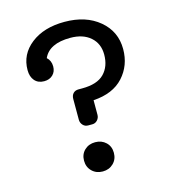

<svg xmlns="http://www.w3.org/2000/svg" viewBox="-108 -798 798 895"><g transform="rotate(-15 291.5 -350.0)"><path d="M285 -710Q388 -710 452.5 -656Q517 -602 517 -517Q517 -438 467 -383Q417 -328 322 -322V-252Q322 -237 312 -226Q302 -215 287 -215H267Q252 -215 242 -226Q232 -237 232 -252V-352Q232 -369 241.5 -379Q251 -389 267 -389H285Q358 -389 391.5 -423.5Q425 -458 425 -515Q425 -568 389 -599.5Q353 -631 292 -631Q190 -631 162 -568Q181 -551 181 -523Q181 -498 165 -482.5Q149 -467 123 -467Q94 -467 77.5 -486Q61 -505 61 -537Q61 -613 123 -661.5Q185 -710 285 -710ZM226.5 -111.5Q247 -131 278 -131Q309 -131 329.5 -111.5Q350 -92 350 -61Q350 -30 329.5 -10Q309 10 278 10Q247 10 226.5 -10Q206 -30 206 -61Q206 -92 226.5 -111.5Z"/></g></svg>

Font: Solway
Style: Regular
Weight: 400
Designer: Mariya V. Pigoulevskaya
Foundry: The Northern Block Ltd.
Version: Version 1.000;hotconv 1.0.109;makeotfexe 2.5.65596